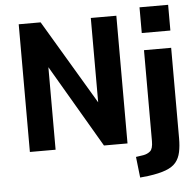

<svg xmlns="http://www.w3.org/2000/svg" viewBox="-61 -802 1077 1056"><g transform="rotate(-5 478.0 -273.5)"><path d="M78 0V-705H199L491 -214H476V-705H617V0H487L204 -483H220V0ZM748 -598V-740H906V-598ZM670 193 657 78 698 72Q721 68 736.5 54.5Q752 41 752 -1V-503H902V-3Q902 39 895 72.5Q888 106 869 129Q850 152 813 166Q776 180 717 188Z"/></g></svg>

Font: Nunito Sans 7pt Condensed ExtraBold
Style: Regular
Weight: 800
Width: 3
Designer: Vernon Adams
Foundry: Vernon Adams
Version: Version 3.101;gftools[0.9.27]